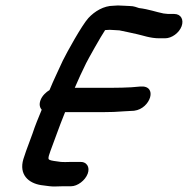

<svg xmlns="http://www.w3.org/2000/svg" viewBox="-20 -645 687 702"><path d="M394.7 -624C359.5 -624 326.2 -603.9 303.1 -579C278.7 -551.9 224.5 -453.6 209.7 -423.5C194.7 -390.1 176 -352.6 161 -315.6C149.6 -309.2 134.3 -295.5 128.2 -279C122.9 -264.9 124.5 -252.8 132.5 -243.8C120.6 -214.7 109 -187.6 98.8 -156.4L75.4 -93C71.5 -82.4 68.2 -72.5 65.4 -63.1C48.9 -6.8 83.7 24.4 129.8 31.8L160.7 35.8C173.2 37.5 187.1 36.7 210.1 36H239.7C263.3 36 291.5 14.9 300.7 -10C309.6 -34 297.5 -54.9 270.4 -53H241.2C222.3 -52.3 211.2 -52.3 203.1 -52.9C184.5 -55.4 165.6 -57.5 160.5 -60.9C157.4 -63 153.7 -64.2 164.4 -93L188.4 -158C197.7 -183.2 206.1 -206.1 218 -235H356.9C383.8 -235 407.9 -235.9 434.8 -238.1L469.2 -240C469.6 -240.1 470.4 -240.1 470.9 -240.2C530.3 -247.3 559 -334.6 492.1 -328.6L460.7 -325.9C438.8 -324.7 414.6 -324 389.8 -324H253.4C265.3 -352.4 281.2 -386.1 294.9 -414C302 -428.4 348.4 -511.4 364.3 -535C369.9 -535.1 374.1 -535.3 381.4 -536C389.6 -535.8 403.3 -534.4 416.3 -534C437.1 -530.2 457.9 -524.9 481.5 -520C500.3 -516.1 529 -505 561.7 -505H583.7C608 -505 635 -524.7 644 -549C652.5 -572 642.7 -594 616.6 -594H594.6C592.7 -594 588.2 -594.3 578.1 -595.7C550.3 -601.1 525 -611.1 488.2 -615.6C480.5 -617.8 470 -623 454.4 -623C445.2 -623 424.4 -625 411.1 -625C405.8 -625 400 -624 394.7 -624Z"/></svg>

Font: Just Breathe
Style: BdObl7
Weight: 400
Foundry: Cannot Into Space Fonts
Version: Version 0.72